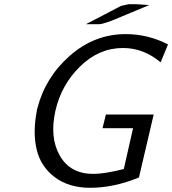

<svg xmlns="http://www.w3.org/2000/svg" viewBox="-20 -874 818 912"><path d="M388 -759 555 -846 591 -854H610H628L689 -850L564 -798Q475 -759 450 -759ZM155 -348Q155 -350 155.5 -353Q156 -356 157 -358Q195 -507 312 -609.5Q429 -712 577 -712Q683 -712 778 -663L743 -578Q662 -646 564 -646Q450 -646 360.5 -558.5Q271 -471 243 -347Q215 -220 264.5 -134Q314 -48 423 -48Q476 -48 568 -71L612 -265H467L483 -330H710L640 -31Q521 18 408 18Q307 18 240 -32.5Q173 -83 154 -164.5Q135 -246 155 -348Z"/></svg>

Font: Coval
Style: Light Italic
Weight: 300
Foundry: Context Ltd
Version: Version 001.000